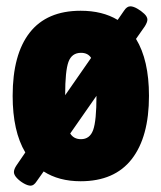

<svg xmlns="http://www.w3.org/2000/svg" viewBox="-20 -565 510 607"><path d="M77 22Q68 22 55.5 15Q43 8 33.5 -2Q24 -12 24 -21Q24 -30 32 -42L60 -83Q20 -150 20 -262Q20 -393 74 -462Q128 -531 235 -531Q304 -531 352 -502L372 -531Q381 -545 392 -545Q401 -545 413.5 -538Q426 -531 436 -521.5Q446 -512 446 -503Q446 -495 438 -482L410 -442Q451 -375 451 -262Q451 -132 396.5 -62Q342 8 235 8Q166 8 118 -23L96 8Q87 22 77 22ZM236 -398Q207 -398 196.5 -369.5Q186 -341 186 -264L268 -382Q258 -398 236 -398ZM236 -125Q264 -125 274.5 -154Q285 -183 285 -262L202 -143Q213 -125 236 -125Z"/></svg>

Font: Asap Condensed ExtraBold
Style: Regular
Weight: 800
Width: 3
Designer: Pablo Cosgaya
Foundry: Omnibus-Type
Version: Version 3.001; ttfautohint (v1.8.4.7-5d5b)